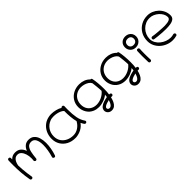

<svg xmlns="http://www.w3.org/2000/svg" viewBox="287 -1910 3439 3439"><g transform="rotate(-45 2006.5 -191.0)"><path d="M708 62Q695 62 684.5 54Q674 46 674 33Q674 29 676 23Q696 -42 707.5 -111Q719 -180 719 -241Q719 -296 707.5 -339Q696 -382 670.5 -407.5Q645 -433 601 -433Q549 -433 520 -398.5Q491 -364 477.5 -303Q464 -242 457 -162Q457 -147 447 -139.5Q437 -132 426 -132Q413 -134 405 -143Q397 -152 397 -165Q399 -179 400 -192.5Q401 -206 401 -220Q401 -277 385 -328.5Q369 -380 338.5 -412.5Q308 -445 264 -443Q228 -443 202.5 -422.5Q177 -402 162 -369Q147 -336 140 -296Q141 -251 145.5 -196Q150 -141 157 -86Q164 -31 172 14Q175 29 166.5 38Q158 47 148 49Q135 50 125.5 44.5Q116 39 113 25Q95 -79 87.5 -170.5Q80 -262 80 -365Q80 -393 80.5 -422Q81 -451 82 -482Q84 -499 94 -505.5Q104 -512 114 -510Q126 -510 135 -501.5Q144 -493 142 -479L141 -448Q168 -477 198.5 -489Q229 -501 263 -501Q332 -501 373.5 -465Q415 -429 435 -371Q458 -427 497.5 -459.5Q537 -492 595 -492Q662 -492 703 -456Q744 -420 762.5 -360Q781 -300 781 -227Q781 -163 768.5 -94Q756 -25 734 40Q726 62 708 62Z M1243 81Q1235 82 1226.5 82Q1218 82 1210 82Q1121 82 1051 44.5Q981 7 941 -59Q901 -125 901 -210Q901 -290 932.5 -357.5Q964 -425 1022 -470Q1080 -515 1159 -527Q1170 -529 1183 -530Q1196 -531 1209 -531Q1263 -531 1321.5 -516.5Q1380 -502 1420 -476Q1425 -487 1436 -489.5Q1447 -492 1454 -490Q1465 -489 1471 -480Q1477 -471 1477 -459Q1476 -436 1475.5 -414Q1475 -392 1475 -370Q1475 -258 1491.5 -171Q1508 -84 1554 -19Q1560 -10 1560 -1Q1560 11 1550.5 19Q1541 27 1530 27Q1515 27 1505 14Q1495 0 1485.5 -17Q1476 -34 1470 -47Q1429 10 1370 41.5Q1311 73 1243 81ZM1223 23Q1291 23 1348.5 -15Q1406 -53 1442 -119Q1427 -175 1420 -249Q1413 -323 1414 -403Q1394 -425 1361 -440Q1328 -455 1289 -463Q1250 -471 1212 -471Q1187 -471 1165 -468Q1143 -465 1124 -457Q1048 -429 1003.5 -363.5Q959 -298 959 -214Q959 -140 994.5 -87Q1030 -34 1090 -5.5Q1150 23 1223 23Z M2024 194Q1981 194 1951 165Q1921 136 1923 92Q1929 49 1961.5 23Q1994 -3 2040 -17.5Q2086 -32 2131 -40Q2134 -70 2135.5 -79.5Q2137 -89 2138 -94Q2090 -55 2028 -33Q1966 -11 1904 -11Q1845 -11 1794 -32Q1719 -64 1679.5 -130.5Q1640 -197 1640 -273Q1640 -355 1679.5 -418Q1719 -481 1787 -517Q1855 -553 1939 -553Q1999 -553 2052 -533Q2105 -513 2144 -472Q2161 -472 2167.5 -465Q2174 -458 2176 -447Q2187 -397 2193.5 -324Q2200 -251 2200 -180Q2200 -141 2198 -106Q2196 -71 2191 -44Q2239 -44 2234 -11Q2234 0 2225.5 8Q2217 16 2202 16Q2200 15 2196 15Q2192 15 2180 15Q2169 64 2150 104.5Q2131 145 2100.5 169.5Q2070 194 2024 194ZM1837 -81Q1868 -71 1905 -71Q1971 -71 2036 -102Q2101 -133 2142 -185Q2142 -201 2140 -231Q2138 -261 2134.5 -295.5Q2131 -330 2127.5 -358.5Q2124 -387 2122 -400Q2105 -431 2072 -452Q2039 -473 1999.5 -483.5Q1960 -494 1922 -494Q1855 -492 1806 -462.5Q1757 -433 1730.5 -383.5Q1704 -334 1704 -270Q1704 -203 1738.5 -152Q1773 -101 1837 -81ZM2026 136Q2051 136 2068.5 118Q2086 100 2098 74Q2110 48 2117 23Q2089 29 2058 39Q2027 49 2005.5 63.5Q1984 78 1984 100Q1984 115 1996.5 125.5Q2009 136 2026 136Z M2698 194Q2655 194 2625 165Q2595 136 2597 92Q2603 49 2635.5 23Q2668 -3 2714 -17.5Q2760 -32 2805 -40Q2808 -70 2809.5 -79.5Q2811 -89 2812 -94Q2764 -55 2702 -33Q2640 -11 2578 -11Q2519 -11 2468 -32Q2393 -64 2353.5 -130.5Q2314 -197 2314 -273Q2314 -355 2353.5 -418Q2393 -481 2461 -517Q2529 -553 2613 -553Q2673 -553 2726 -533Q2779 -513 2818 -472Q2835 -472 2841.5 -465Q2848 -458 2850 -447Q2861 -397 2867.5 -324Q2874 -251 2874 -180Q2874 -141 2872 -106Q2870 -71 2865 -44Q2913 -44 2908 -11Q2908 0 2899.5 8Q2891 16 2876 16Q2874 15 2870 15Q2866 15 2854 15Q2843 64 2824 104.5Q2805 145 2774.5 169.5Q2744 194 2698 194ZM2511 -81Q2542 -71 2579 -71Q2645 -71 2710 -102Q2775 -133 2816 -185Q2816 -201 2814 -231Q2812 -261 2808.5 -295.5Q2805 -330 2801.5 -358.5Q2798 -387 2796 -400Q2779 -431 2746 -452Q2713 -473 2673.5 -483.5Q2634 -494 2596 -494Q2529 -492 2480 -462.5Q2431 -433 2404.5 -383.5Q2378 -334 2378 -270Q2378 -203 2412.5 -152Q2447 -101 2511 -81ZM2700 136Q2725 136 2742.5 118Q2760 100 2772 74Q2784 48 2791 23Q2763 29 2732 39Q2701 49 2679.5 63.5Q2658 78 2658 100Q2658 115 2670.5 125.5Q2683 136 2700 136Z M3130 -300Q3066 -300 3027 -340Q2988 -380 2988 -438Q2988 -500 3027 -538Q3066 -576 3130 -576Q3172 -576 3204 -557.5Q3236 -539 3253.5 -508Q3271 -477 3271 -438Q3271 -399 3253 -368Q3235 -337 3203 -318.5Q3171 -300 3130 -300ZM3130 -360Q3170 -360 3191 -382Q3212 -404 3212 -438Q3212 -475 3190 -495.5Q3168 -516 3130 -516Q3090 -516 3069 -494.5Q3048 -473 3048 -438Q3048 -402 3070 -381Q3092 -360 3130 -360ZM3130 68Q3114 68 3107 59.5Q3100 51 3099 40Q3096 -34 3096 -112Q3096 -178 3099 -235Q3100 -251 3110.5 -257.5Q3121 -264 3131 -262Q3143 -262 3151 -253Q3159 -244 3159 -230Q3157 -220 3156 -187Q3155 -154 3155 -114Q3155 -82 3155.5 -50.5Q3156 -19 3157 4Q3158 27 3159 35Q3159 52 3150 60Q3141 68 3130 68Z M3786 63Q3762 70 3738 73.5Q3714 77 3689 77Q3624 77 3563.5 54Q3503 31 3455 -11Q3407 -53 3379 -110Q3351 -167 3351 -235Q3351 -330 3393.5 -403.5Q3436 -477 3509.5 -519Q3583 -561 3675 -561Q3733 -561 3786.5 -538.5Q3840 -516 3882 -476Q3924 -436 3948.5 -383Q3973 -330 3973 -270Q3973 -220 3942 -194.5Q3911 -169 3859 -160Q3807 -151 3745 -151Q3703 -151 3651.5 -154Q3600 -157 3550.5 -162.5Q3501 -168 3465 -173Q3451 -175 3445 -183.5Q3439 -192 3439 -202Q3439 -216 3448.5 -225.5Q3458 -235 3474 -233Q3492 -229 3530 -224.5Q3568 -220 3613.5 -216.5Q3659 -213 3700.5 -211Q3742 -209 3768 -209Q3842 -211 3879.5 -227.5Q3917 -244 3917 -282Q3917 -323 3896 -362Q3875 -401 3839.5 -432.5Q3804 -464 3761.5 -482.5Q3719 -501 3675 -501Q3619 -503 3570 -481.5Q3521 -460 3484.5 -422.5Q3448 -385 3427.5 -335.5Q3407 -286 3407 -232Q3407 -180 3432 -134.5Q3457 -89 3499 -55Q3541 -21 3592 -2Q3643 17 3695 17Q3730 17 3766 6Q3769 5 3775 5Q3787 5 3796.5 13.5Q3806 22 3806 36Q3806 44 3801.5 52Q3797 60 3786 63Z"/></g></svg>

Font: Hachi Maru Pop
Style: Regular
Weight: 400
Designer: Nontynet
Foundry: Nontynet
Version: Version 1.300